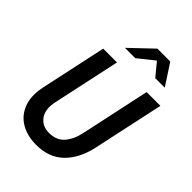

<svg xmlns="http://www.w3.org/2000/svg" viewBox="-269 -1054 1182 1182"><g transform="rotate(45 322.5 -462.5)"><path d="M274 11Q196 11 140 -22Q84 -55 60 -117.5Q36 -180 54 -268L147 -700H267L172 -258Q156 -184 187 -140.5Q218 -97 279 -97Q341 -97 377 -137Q413 -177 428 -247L525 -700H645L545 -236Q520 -121 452.5 -55Q385 11 274 11ZM238 -798 383 -936H495L585 -798H502L433 -882L328 -798Z"/></g></svg>

Font: Red Hat Mono Medium
Style: Italic
Weight: 500
Italic angle: -12°
Monospace: yes
Designer: Pentagram, MCKL
Foundry: Pentagram, MCKL
Version: Version 1.023; ttfautohint (v1.8.3)